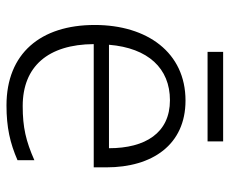

<svg xmlns="http://www.w3.org/2000/svg" viewBox="-78 -620 708 592"><g transform="rotate(90 276.0 -324.0)"><path d="M416 -658H140V-610H416ZM290 -542C142 -542 57 -424 57 -262C57 -95 145 10 305 10C373 10 421 -1 474 -24V-76C415 -50 373 -40 307 -40C185 -40 117 -118 116 -259H496V-298C496 -440 426 -542 290 -542ZM289 -494C390 -494 437 -418 437 -306H118C128 -427 191 -494 289 -494Z"/></g></svg>

Font: Noto Sans Khmer UI Light
Style: Regular
Weight: 300
Designer: Danh Hong and the Monotype Design Team
Foundry: Monotype Imaging Inc.
Version: Version 2.002